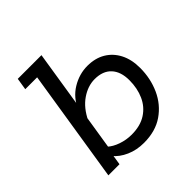

<svg xmlns="http://www.w3.org/2000/svg" viewBox="-161 -709 846 846"><g transform="rotate(-45 261.5 -286.5)"><path d="M265.1 10Q219.8 10 182.7 -6.5Q145.5 -22.9 123.1 -50.4L132 -62.2L122.1 0H52.8L136.3 -527.4H62.3L71.2 -583H218.8L174.9 -305.1L163.1 -297.7Q186.2 -351.3 232 -379Q277.7 -406.7 328.5 -406.7Q376.5 -406.7 411.9 -385.8Q447.3 -364.8 467 -326.6Q486.7 -288.4 486.7 -235.9Q486.7 -170.1 461.3 -114Q435.8 -57.9 386.6 -24Q337.4 10 265.1 10ZM252.4 -54Q306.6 -54 342.8 -77.3Q379 -100.6 396.9 -140.6Q414.9 -180.6 414.9 -230.9Q414.9 -284.2 387.8 -313.4Q360.8 -342.7 309.8 -342.7Q267.3 -342.7 226.8 -314.9Q186.2 -287.1 160.1 -232.4L168.2 -260L138.9 -75.4L137.9 -93.5Q157 -75.6 188.3 -64.8Q219.6 -54 252.4 -54Z"/></g></svg>

Font: Rokkitt SemiBold
Style: Italic
Weight: 600
Italic angle: -9°
Designer: Vernon Adams
Foundry: Vernon Adams
Version: Version 3.103